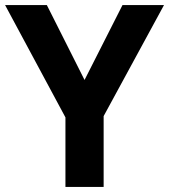

<svg xmlns="http://www.w3.org/2000/svg" viewBox="-20 -734 664 754"><path d="M312 -420 461 -714H624L387 -278V0H237V-273L0 -714H164Z"/></svg>

Font: Noto Sans Bamum
Style: Regular
Weight: 400
Designer: Monotype Design Team
Foundry: Monotype Imaging Inc.
Version: Version 2.001